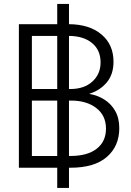

<svg xmlns="http://www.w3.org/2000/svg" viewBox="-20 -850 666 973"><path d="M270 102.5V0H75.7V-727.5H270V-830.1H329.6V-727.5Q433.6 -726.6 494.4 -675.3Q555.2 -624 555.2 -537.1Q555.2 -473.6 521.5 -432.9Q487.8 -392.1 433.1 -375V-374Q473.6 -367.2 508.1 -345.9Q542.5 -324.7 563.5 -288.3Q584.5 -252 584.5 -200.7Q584.5 -109.4 521.5 -54.7Q458.5 0 336.9 0H329.6V102.5ZM329.6 -340.3V-59.6H336.9Q422.9 -59.6 470 -96.2Q517.1 -132.8 517.1 -198.2Q517.1 -264.6 468 -302.5Q418.9 -340.3 340.3 -340.3ZM141.6 -59.6H270V-340.3H141.6ZM329.6 -668V-398.9H336.4Q406.7 -398.9 448.2 -436.8Q489.7 -474.6 489.7 -533.7Q489.7 -596.2 446.5 -631.8Q403.3 -667.5 329.6 -668ZM141.6 -398.9H270V-668H141.6Z"/></svg>

Font: Inter Display Light
Style: Regular
Weight: 300
Designer: Rasmus Andersson
Foundry: rsms
Version: Version 4.000;git-a52131595